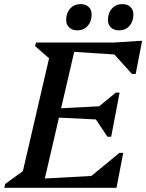

<svg xmlns="http://www.w3.org/2000/svg" viewBox="-46 -892 695 912"><path d="M-25.5 0 -21.4 -18.3 98.2 -104.9 53.4 -39 195.4 -651 222.8 -584.2 120.7 -672.9 124.9 -690H316.7L156.7 0ZM149.3 0 159.3 -43.7 477.6 -61.2 463.4 0ZM359.6 0 369.6 -41 521.4 -166H539.4L507.4 0ZM451.2 -322.6 219 -334 228 -377 467 -389.3ZM464.3 -242.5 401.2 -337 410.2 -375 504.3 -452.2H522.1L482.1 -242.5ZM598.3 -626.5 291.8 -646.8 301.8 -690H613.4ZM580.6 -540.8 485.8 -646 495.8 -690 616.7 -698H629.1L598.4 -540.8ZM320.7 -747.8Q297.3 -747.8 282.8 -761.4Q268.3 -775 268.3 -797.2Q268.3 -830.6 287.6 -851.5Q306.9 -872.5 336.8 -872.5Q361.1 -872.5 375.2 -859Q389.3 -845.5 389.3 -823Q389.3 -789.9 370.4 -768.8Q351.6 -747.8 320.7 -747.8ZM519.1 -747.8Q495.7 -747.8 481.2 -761.4Q466.7 -775 466.7 -797.2Q466.7 -830.6 486 -851.5Q505.3 -872.5 535.2 -872.5Q559.5 -872.5 573.6 -859Q587.6 -845.5 587.6 -823Q587.6 -789.9 568.8 -768.8Q549.9 -747.8 519.1 -747.8Z"/></svg>

Font: Platypi Light
Style: Italic
Weight: 300
Italic angle: -13°
Designer: David Sargent
Foundry: Bolt Cutter Type
Version: Version 1.200